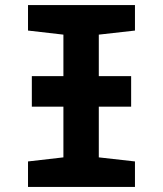

<svg xmlns="http://www.w3.org/2000/svg" viewBox="-20 -734 640 754"><path d="M105 -315V-435H495V-315ZM90 0V-100L229 -116V-598L90 -614V-714H510V-614L368 -598V-116L510 -100V0Z"/></svg>

Font: Noto Sans Mono
Style: Bold
Weight: 700
Designer: Monotype Design Team
Foundry: Monotype Imaging Inc.
Version: Version 2.014